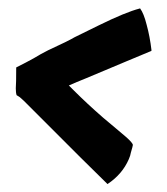

<svg xmlns="http://www.w3.org/2000/svg" viewBox="-20 -442 413 474"><path d="M342 -381Q350 -352 354 -318Q354 -316 353 -316L293 -291L193 -249Q168 -239 150 -231L163 -218Q195 -186 234 -152Q240 -147 262 -128.5Q284 -110 291 -104Q308 -89 308 -84Q308 -82 303 -65Q302 -58 298 -49Q282 -12 246 12Q245 13 245 12L179 -53L123 -109L60 -172L39 -193L29 -202L26 -204Q23 -206 21 -207Q19 -213 19 -224Q20 -235 20 -275Q20 -276 21 -276Q45 -288 63 -298Q81 -309 99 -318Q149 -341 164 -350L223 -379Q290 -412 325 -421Q326 -422 326 -421Q335 -409 342 -381Z"/></svg>

Font: Tovari Sans
Style: Bold
Weight: 700
Designer: Verneri Kontto, Denis Ignatov
Foundry: Verneri Kontto
Version: Version 1.10 May 7, 2019